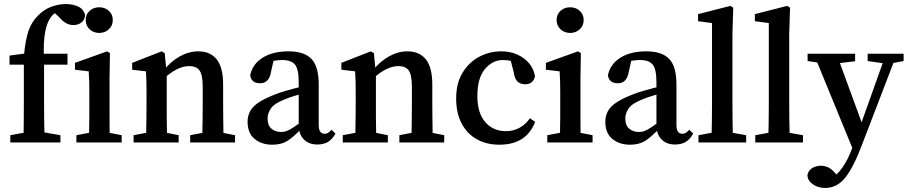

<svg xmlns="http://www.w3.org/2000/svg" viewBox="-20 -705 4492 950"><path d="M31 0V-36L130 -54H176L279 -36V0ZM96 0Q97 -48 97.5 -96Q98 -144 98 -193V-385H27V-430L133 -444L98 -426L99 -435Q106 -507 120.5 -551Q135 -595 169 -629Q200 -660 236 -672.5Q272 -685 306 -685Q340 -685 367 -672.5Q394 -660 401 -630Q400 -609 384.5 -595Q369 -581 342 -581Q305 -581 271 -622L234 -655L316 -675L333 -647Q326 -652 316.5 -655Q307 -658 299 -658Q269 -658 242 -632Q215 -605 204 -550Q193 -495 198 -399V-193Q198 -96 201 0ZM148 -385V-439H314V-385Z M358 0V-36L453 -54H490L582 -36V0ZM419 0Q420 -21 421 -55.5Q422 -90 422 -127.5Q422 -165 422 -193V-236Q422 -274 421.5 -299Q421 -324 419 -352L351 -360V-394L510 -451L524 -442L522 -314V-193Q522 -165 522 -127.5Q522 -90 522.5 -55.5Q523 -21 524 0ZM471 -542Q443 -542 423.5 -560Q404 -578 404 -606Q404 -634 423.5 -651.5Q443 -669 471 -669Q499 -669 518.5 -651.5Q538 -634 538 -606Q538 -578 518.5 -560Q499 -542 471 -542Z M980 0Q981 -21 981.5 -55Q982 -89 982.5 -126.5Q983 -164 983 -193V-277Q983 -334 967.5 -356Q952 -378 916 -378Q857 -378 787 -313L778 -357H790Q826 -402 870.5 -426.5Q915 -451 961 -451Q1020 -451 1052 -411.5Q1084 -372 1084 -286V-193Q1084 -164 1084.5 -126.5Q1085 -89 1085.5 -55Q1086 -21 1087 0ZM641 0V-36L736 -54H774L864 -36V0ZM702 0Q703 -21 703.5 -55.5Q704 -90 704.5 -127.5Q705 -165 705 -193V-240Q705 -278 704.5 -301Q704 -324 702 -352L634 -360V-394L780 -451L795 -442L805 -337V-193Q805 -165 805 -127.5Q805 -90 806 -55.5Q807 -21 808 0ZM921 0V-36L1015 -54H1052L1143 -36V0Z M1327 11Q1275 11 1240 -17.5Q1205 -46 1205 -103Q1205 -131 1218 -155.5Q1231 -180 1266 -202Q1301 -224 1366 -247Q1394 -256 1435 -267Q1476 -278 1510 -285V-250Q1479 -243 1443.5 -232.5Q1408 -222 1388 -213Q1337 -193 1320.5 -168.5Q1304 -144 1304 -120Q1304 -84 1323.5 -68Q1343 -52 1371 -52Q1385 -52 1398 -56.5Q1411 -61 1431.5 -74.5Q1452 -88 1488 -115L1500 -66H1469Q1431 -26 1401.5 -7.5Q1372 11 1327 11ZM1550 10Q1509 10 1484.5 -14Q1460 -38 1458 -80V-298Q1458 -363 1439.5 -385.5Q1421 -408 1376 -408Q1360 -408 1339.5 -405Q1319 -402 1292 -393L1338 -424L1321 -350Q1312 -293 1267 -293Q1224 -293 1218 -332Q1228 -386 1278 -418.5Q1328 -451 1408 -451Q1485 -451 1521 -413.5Q1557 -376 1557 -287V-88Q1557 -63 1565 -53Q1573 -43 1587 -43Q1604 -43 1620 -63L1640 -44Q1623 -14 1601.5 -2Q1580 10 1550 10Z M2015 0Q2016 -21 2016.5 -55Q2017 -89 2017.5 -126.5Q2018 -164 2018 -193V-277Q2018 -334 2002.5 -356Q1987 -378 1951 -378Q1892 -378 1822 -313L1813 -357H1825Q1861 -402 1905.5 -426.5Q1950 -451 1996 -451Q2055 -451 2087 -411.5Q2119 -372 2119 -286V-193Q2119 -164 2119.5 -126.5Q2120 -89 2120.5 -55Q2121 -21 2122 0ZM1676 0V-36L1771 -54H1809L1899 -36V0ZM1737 0Q1738 -21 1738.5 -55.5Q1739 -90 1739.5 -127.5Q1740 -165 1740 -193V-240Q1740 -278 1739.5 -301Q1739 -324 1737 -352L1669 -360V-394L1815 -451L1830 -442L1840 -337V-193Q1840 -165 1840 -127.5Q1840 -90 1841 -55.5Q1842 -21 1843 0ZM1956 0V-36L2050 -54H2087L2178 -36V0Z M2451 11Q2388 11 2340 -15.5Q2292 -42 2264.5 -93.5Q2237 -145 2237 -218Q2237 -292 2268 -344Q2299 -396 2350 -423.5Q2401 -451 2461 -451Q2505 -451 2541 -434.5Q2577 -418 2599.5 -390Q2622 -362 2627 -327Q2618 -288 2578 -288Q2529 -288 2522 -347L2503 -421L2555 -386Q2533 -398 2511 -403Q2489 -408 2469 -408Q2417 -408 2379.5 -363.5Q2342 -319 2342 -229Q2342 -146 2381 -101Q2420 -56 2483 -56Q2520 -56 2551 -73Q2582 -90 2602 -120L2628 -102Q2584 11 2451 11Z M2688 0V-36L2783 -54H2820L2912 -36V0ZM2749 0Q2750 -21 2751 -55.5Q2752 -90 2752 -127.5Q2752 -165 2752 -193V-236Q2752 -274 2751.5 -299Q2751 -324 2749 -352L2681 -360V-394L2840 -451L2854 -442L2852 -314V-193Q2852 -165 2852 -127.5Q2852 -90 2852.5 -55.5Q2853 -21 2854 0ZM2801 -542Q2773 -542 2753.5 -560Q2734 -578 2734 -606Q2734 -634 2753.5 -651.5Q2773 -669 2801 -669Q2829 -669 2848.5 -651.5Q2868 -634 2868 -606Q2868 -578 2848.5 -560Q2829 -542 2801 -542Z M3097 11Q3045 11 3010 -17.5Q2975 -46 2975 -103Q2975 -131 2988 -155.5Q3001 -180 3036 -202Q3071 -224 3136 -247Q3164 -256 3205 -267Q3246 -278 3280 -285V-250Q3249 -243 3213.5 -232.5Q3178 -222 3158 -213Q3107 -193 3090.5 -168.5Q3074 -144 3074 -120Q3074 -84 3093.5 -68Q3113 -52 3141 -52Q3155 -52 3168 -56.5Q3181 -61 3201.5 -74.5Q3222 -88 3258 -115L3270 -66H3239Q3201 -26 3171.5 -7.5Q3142 11 3097 11ZM3320 10Q3279 10 3254.5 -14Q3230 -38 3228 -80V-298Q3228 -363 3209.5 -385.5Q3191 -408 3146 -408Q3130 -408 3109.5 -405Q3089 -402 3062 -393L3108 -424L3091 -350Q3082 -293 3037 -293Q2994 -293 2988 -332Q2998 -386 3048 -418.5Q3098 -451 3178 -451Q3255 -451 3291 -413.5Q3327 -376 3327 -287V-88Q3327 -63 3335 -53Q3343 -43 3357 -43Q3374 -43 3390 -63L3410 -44Q3393 -14 3371.5 -2Q3350 10 3320 10Z M3436 0V-36L3534 -54H3571L3672 -36V0ZM3500 0Q3503 -96 3503 -193V-591L3434 -600V-635L3594 -676L3608 -667L3604 -538V-193Q3604 -96 3607 0Z M3717 0V-36L3815 -54H3852L3953 -36V0ZM3781 0Q3784 -96 3784 -193V-591L3715 -600V-635L3875 -676L3889 -667L3885 -538V-193Q3885 -96 3888 0Z M4063 225Q4028 225 4002 207Q3976 189 3975 161Q3980 138 3999 126.5Q4018 115 4041 115Q4059 115 4076.5 122.5Q4094 130 4113 152L4142 186L4106 204L4080 186Q4121 164 4149 123Q4177 82 4194 34L4231 -66L4364 -439H4418L4246 9Q4204 121 4163 173Q4122 225 4063 225ZM4207 51 4006 -439H4119L4249 -84L4256 -65ZM3976 -403V-439H4211V-402L4111 -390H4064ZM4273 -403V-439H4451V-403L4382 -390H4364Z"/></svg>

Font: Lisu Bosa SemiBold
Style: Regular
Weight: 600
Designer: David Morse, Annie Olsen, Victor Gaultney, Frank Grießhammer (Latin)
Foundry: SIL International
Version: Version 2.000